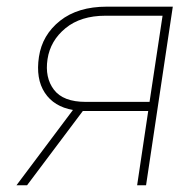

<svg xmlns="http://www.w3.org/2000/svg" viewBox="-20 -548 578 568"><path d="M233.4 -246.6H422.4L460.9 -501.5H292Q218.8 -501.5 173.8 -464.6Q128.9 -427.7 120.6 -373Q112.3 -318.4 139.6 -282.5Q167 -246.6 233.4 -246.6ZM295.9 -528.3H491.2L412.1 0H385.7L418.5 -219.7H225.1L60.1 0H28.8L195.8 -222.7Q139.6 -232.4 112.5 -273.7Q85.4 -314.9 95.2 -379.9Q105 -444.8 157.7 -486.6Q210.4 -528.3 295.9 -528.3Z"/></svg>

Font: Roboto-ThinItalic
Style: Italic
Weight: 250
Italic angle: -12°
Designer: Google
Version: Version 1.100141; 2013; ttfautohint (v0.94.14-c901) -l 8 -r 